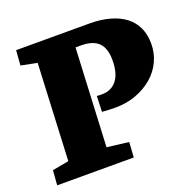

<svg xmlns="http://www.w3.org/2000/svg" viewBox="-124 -827 961 954"><g transform="rotate(-20 356.5 -350.5)"><path d="M357 -350Q365 -349 370 -349Q375 -349 386 -349Q434 -349 462.5 -385Q491 -421 491 -492Q491 -535 477 -562Q463 -589 435.5 -601Q408 -613 368 -613H340L315 -94L430 -80L425 0H20L26 -78L113 -94L137 -605L52 -622L58 -701H444Q506 -701 553.5 -687.5Q601 -674 633.5 -649Q666 -624 683 -587Q700 -550 700 -502Q700 -452 679.5 -408.5Q659 -365 621.5 -333Q584 -301 534 -282.5Q484 -264 424 -264Q404 -264 386.5 -265Q369 -266 354 -267Z"/></g></svg>

Font: Literata ExtraBold
Style: Italic
Weight: 800
Italic angle: -2°
Designer: Latin by Veronika Burian and Jose Scaglione. Greek by Irene Vlachou. Cyrillic by Vera Evstafieva
Foundry: TypeTogether
Version: Version 3.002